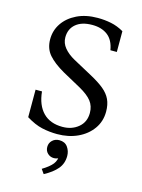

<svg xmlns="http://www.w3.org/2000/svg" viewBox="-140 -790 833 1126"><g transform="rotate(15 276.5 -226.5)"><path d="M255 10Q208 10 163 0Q118 -10 66 -42V-209H105Q113 -127 156 -83Q199 -39 274 -39Q331 -39 370 -71.5Q409 -104 409 -159Q409 -201 386 -230.5Q363 -260 311 -289L200 -350Q137 -386 104.5 -423.5Q72 -461 72 -517Q72 -571 101.5 -614.5Q131 -658 184.5 -684Q238 -710 310 -710Q352 -710 391.5 -702Q431 -694 469 -672V-546H430Q420 -606 383.5 -634Q347 -662 290 -662Q226 -662 190.5 -632Q155 -602 155 -551Q155 -516 178.5 -487.5Q202 -459 242 -437L358 -374Q408 -347 439 -321.5Q470 -296 484.5 -265Q499 -234 499 -191Q499 -132 466.5 -86.5Q434 -41 379 -15.5Q324 10 255 10ZM240 257 221 230Q264 204 282.5 180.5Q301 157 301 120L327 96Q327 120 311.5 135.5Q296 151 273 151Q251 151 235 136Q219 121 219 97Q219 73 236 57Q253 41 278 41Q312 41 329 65Q346 89 346 119Q346 165 318.5 197.5Q291 230 240 257Z"/></g></svg>

Font: Hedvig Letters Serif
Style: Regular
Weight: 400
Designer: Alexander Örn & Tor Weibull
Foundry: Kanon Foundry
Version: Version 1.000